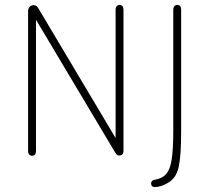

<svg xmlns="http://www.w3.org/2000/svg" viewBox="-20 -624 851 779"><path d="M449 -64 137 -588Q133 -596 128 -599.5Q123 -603 116 -603Q106 -603 100 -596Q94 -589 94 -577V-12Q94 -2 98.5 3Q103 8 110 8Q118 8 122 3Q126 -2 126 -12V-544L448 -4Q452 2 455.5 4.5Q459 7 464 7Q472 7 476.5 2Q481 -3 481 -13V-584Q481 -594 477 -599Q473 -604 465 -604Q458 -604 453.5 -599Q449 -594 449 -584ZM715 -584Q715 -594 711 -599Q707 -604 699 -604Q692 -604 687.5 -599Q683 -594 683 -584V-94Q683 -21 677 20Q671 61 656.5 79.5Q642 98 614 104Q607 105 603 106.5Q599 108 597 110Q593 114 593 120Q593 127 597 131Q601 135 608 135Q629 135 654 122Q679 109 690 91Q700 75 705 53Q710 31 712.5 -4.5Q715 -40 715 -93Z"/></svg>

Font: Beiruti ExtraLight
Style: Regular
Weight: 250
Designer: Arlette Boutros
Foundry: Boutros
Version: Version 1.41